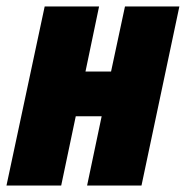

<svg xmlns="http://www.w3.org/2000/svg" viewBox="-29 -573 574 593"><path d="M-9 0H160L205 -214H285L240 0H408L525 -553H357L314 -352H235L277 -553H109Z"/></svg>

Font: Noto Sans Condensed Black
Style: Italic
Weight: 900
Width: 3
Italic angle: -12°
Designer: Monotype Design Team
Foundry: Monotype Imaging Inc.
Version: Version 2.013